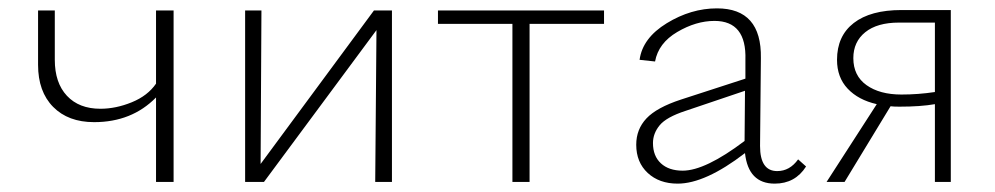

<svg xmlns="http://www.w3.org/2000/svg" viewBox="-20 -435 2379 459"><path d="M353 -410H395V0H353V-202Q295 -143 205 -143Q143 -143 107 -179.5Q71 -216 71 -280V-410H111V-292Q111 -237 140 -206Q169 -175 220 -175Q257 -175 295 -190.5Q333 -206 353 -235Z M917 -410V0H877L880 -363L611 0H566V-410H605L603 -43L874 -410Z M1424 -410V-378H1246V0H1205V-378H1027V-410Z M1888 -54 1907 -37Q1881 4 1832 4Q1769 4 1761 -69Q1666 4 1600 4Q1556 4 1528.5 -21.5Q1501 -47 1501 -89Q1501 -126 1525.5 -152Q1550 -178 1608 -197L1762 -247V-292Q1765 -385 1688 -385Q1644 -385 1599 -358.5Q1554 -332 1546 -288L1509 -292Q1516 -344 1574 -379.5Q1632 -415 1694 -415Q1801 -415 1799 -296L1797 -86Q1797 -26 1838 -26Q1868 -26 1888 -54ZM1541 -93Q1541 -62 1560 -44.5Q1579 -27 1612 -27Q1666 -27 1760 -98L1761 -218L1619 -170Q1573 -155 1557 -135.5Q1541 -116 1541 -93Z M2135 -411H2253V0H2215V-186Q2181 -180 2130 -180Q2116 -180 2109 -181L1999 0H1956L2076 -186Q2032 -196 2006.5 -223Q1981 -250 1981 -292Q1981 -349 2021 -380Q2061 -411 2135 -411ZM2135 -209Q2175 -209 2215 -215V-381H2129Q2077 -381 2048.5 -358Q2020 -335 2020 -296Q2020 -254 2051.5 -231.5Q2083 -209 2135 -209Z"/></svg>

Font: EauTestText Light
Style: Regular
Weight: 300
Designer: Christian Thalmann (Catharsis Fonts)
Version: Version 0.001;PS 000.001;hotconv 1.0.88;makeotf.lib2.5.64775